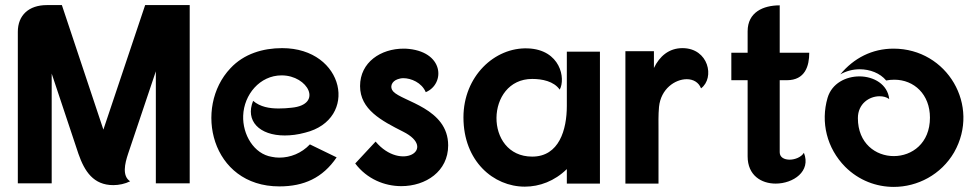

<svg xmlns="http://www.w3.org/2000/svg" viewBox="-20 -721 3834 754"><path d="M164 -701C93 -701 50 -661 50 -596V-1H183V-432L288 -117C312 -48 347 6 425 6C447 6 471 1 491 -9C459 -30 470 -78 483 -117L592 -441V-1H725V-701H550L386 -212L223 -701Z M1178 -200C1390 -252 1335 -532 1088 -532C1013 -532 938 -510 885 -453C739 -299 808 11 1077 11C1173 11 1247 -22 1302 -103L1197 -154C1164 -119 1120 -102 1077 -102C1067 -102 1057 -103 1048 -105C977 -116 932 -193 935 -267C938 -349 1000 -425 1086 -425C1190 -425 1250 -310 1125 -298C1109 -296 1091 -295 1074 -295C1038 -295 1002 -301 974 -325C942 -246 999 -189 1098 -189C1122 -189 1149 -192 1178 -200Z M1652 -359C1729 -391 1726 -522 1572 -530H1565C1476 -530 1394 -477 1394 -383C1394 -291 1478 -247 1563 -204C1699 -136 1555 -46 1455 -165L1375 -79C1421 -18 1490 10 1556 10C1652 10 1740 -48 1740 -150C1740 -296 1560 -322 1524 -362C1509 -379 1518 -402 1542 -410C1548 -412 1555 -414 1564 -414C1594 -414 1636 -397 1652 -359Z M2206 0H2336V-518H2206V-305C2206 -212 2176 -106 2070 -106C1880 -106 1886 -411 2070 -411C2109 -411 2155 -402 2178 -369C2202 -412 2181 -526 2053 -531C1922 -536 1800 -421 1800 -260C1800 -88 1918 12 2041 12C2099 12 2158 -10 2206 -57Z M2436 0H2566V-210C2566 -237 2565 -269 2568 -301C2575 -372 2631 -410 2677 -410C2702 -410 2724 -398 2733 -374C2788 -415 2763 -532 2660 -532C2607 -532 2570 -500 2548 -454V-520H2436Z M2916 -514H2852V-406H2916V-107C2916 -32 2970 0 3026 0C3095 0 3166 -48 3137 -121C3127 -104 3102 -94 3081 -94C3060 -94 3042 -103 3042 -123V-406H3070C3142 -406 3158 -462 3158 -514H3042V-700C2977 -700 2916 -673 2916 -598Z M3489 -530C3405 -530 3333 -493 3280 -429C3303 -442 3329 -449 3356 -449C3396 -449 3436 -434 3460 -405C3471 -407 3481 -408 3492 -408C3570 -408 3632 -350 3632 -259C3632 -158 3561 -108 3490 -108C3419 -108 3349 -158 3349 -257C3349 -314 3394 -343 3434 -343C3448 -343 3461 -340 3472 -332C3466 -390 3411 -421 3355 -421C3302 -421 3247 -394 3230 -337C3202 -241 3227 -139 3299 -66C3353 -12 3422 13 3490 13C3583 13 3676 -35 3727 -123C3831 -306 3700 -530 3489 -530Z"/></svg>

Font: Mesarto
Style: Regular
Weight: 700
Designer: Mohamed Gaber
Foundry: Kief Type Foundry
Version: Version 2.020